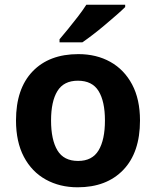

<svg xmlns="http://www.w3.org/2000/svg" viewBox="-20 -786 663 816"><path d="M575 -274Q575 -138 504 -64Q433 10 310 10Q234 10 174.5 -23Q115 -56 81.5 -119.5Q48 -183 48 -274Q48 -409 118.5 -482.5Q189 -556 313 -556Q390 -556 449 -523Q508 -490 541.5 -427Q575 -364 575 -274ZM197 -274Q197 -192 224 -147Q251 -102 312 -102Q372 -102 399 -147Q426 -192 426 -274Q426 -355 399 -399Q372 -443 311 -443Q251 -443 224 -399Q197 -355 197 -274ZM512 -756Q498 -742 475 -722Q452 -702 426 -680Q400 -658 374.5 -638.5Q349 -619 330 -606H233V-619Q249 -638 270 -663.5Q291 -689 312 -716.5Q333 -744 347 -766H512Z"/></svg>

Font: Noto Sans Syriac
Style: Bold
Weight: 700
Designer: Patrick Giasson and the Monotype Design Team
Foundry: Monotype Imaging Inc.
Version: Version 3.000; ttfautohint (v1.8.4.7-5d5b)